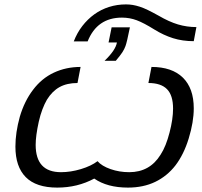

<svg xmlns="http://www.w3.org/2000/svg" viewBox="-20 -842 916 872"><path d="M766 -349Q766 -409 738.5 -437Q711 -465 654 -465L668 -538Q761 -538 810.5 -489.5Q860 -441 860 -350Q860 -288 837 -213Q815 -141 777 -91Q739 -42 685 -16Q631 10 561 10Q467 10 408 -31Q332 10 240 10Q144 10 97 -37.5Q50 -85 50 -176Q50 -240 70 -312Q91 -383 130 -434Q169 -486 224.5 -512Q280 -538 346 -538L332 -465Q284 -465 250.5 -446.5Q217 -428 193 -389Q182 -370 172.5 -345Q163 -320 156 -289Q142 -225 142 -184Q142 -60 257 -60Q301 -60 347.5 -74Q394 -88 423 -110Q442 -88 482 -74Q522 -60 567 -60Q660 -60 709 -139Q722 -159 732 -184Q742 -209 750 -240Q766 -301 766 -349ZM570 -718Q563 -683 558 -662Q553 -641 550 -633Q545 -619 536 -605Q527 -591 506 -566H455Q505 -614 511 -649H473L487 -718ZM860 -655Q809 -655 766 -668.5Q723 -682 681 -708Q633 -738 601 -750Q569 -762 534 -762Q421 -762 378 -654H315Q330 -693 354 -724Q378 -755 408.5 -777Q439 -799 475.5 -810.5Q512 -822 552 -822Q568 -822 583 -819.5Q598 -817 615 -811.5Q632 -806 652.5 -796Q673 -786 700 -771Q748 -743 788.5 -731Q829 -719 872 -719Z"/></svg>

Font: Libra Sans Modern
Style: Italic
Weight: 400
Italic angle: -12°
Foundry: Stefan Peev, Context Ltd
Version: Version 1.000